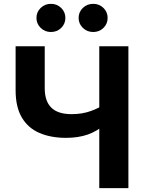

<svg xmlns="http://www.w3.org/2000/svg" viewBox="-20 -965 742 985"><path d="M318.8 -257.8Q241.2 -257.8 182.9 -282.7Q124.5 -307.6 92.3 -361.6Q60.1 -415.5 60.1 -501.5V-727.5H209.5V-512.2Q209.5 -446.3 243.2 -412.8Q276.9 -379.4 347.7 -379.4Q401.4 -379.4 445.6 -395.3Q489.7 -411.1 522.9 -434.1V-329.6Q477.5 -291 429.2 -274.4Q380.9 -257.8 318.8 -257.8ZM489.3 0V-727.5H638.7V0ZM458 -800.8Q426.8 -800.8 405 -822Q383.3 -843.3 383.3 -873Q383.3 -903.3 405 -924.3Q426.8 -945.3 458 -945.3Q489.3 -945.3 510.7 -924.3Q532.2 -903.3 532.2 -873Q532.2 -842.8 510.7 -821.8Q489.3 -800.8 458 -800.8ZM241.2 -800.8Q210.4 -800.8 188.7 -822Q167 -843.3 167 -873Q167 -903.3 188.7 -924.3Q210.4 -945.3 241.2 -945.3Q272.5 -945.3 293.9 -924.3Q315.4 -903.3 315.4 -873Q315.4 -842.8 293.9 -821.8Q272.5 -800.8 241.2 -800.8Z"/></svg>

Font: Inter 18pt
Style: Bold
Weight: 700
Designer: Rasmus Andersson
Foundry: rsms
Version: Version 4.001;git-66647c0bb